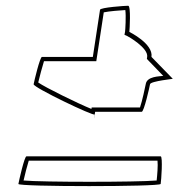

<svg xmlns="http://www.w3.org/2000/svg" viewBox="-20 -658 622 668"><path d="M44 -18C42 -8 537 -8 539 -18C541 -29 547 -114 539 -114H72C65 -114 46 -29 44 -18ZM97 -365C95 -354 308 -252 309 -260C309 -260 304 -223 311 -269H473C481 -269 500 -354 502 -365C504 -376 589 -384 581 -384L507 -460C514 -506 430 -547 430 -547C431 -554 436 -638 426 -638C415 -638 329 -632 328 -624L303 -460H126C119 -460 99 -376 97 -365ZM113 -371C117 -389 128 -429 133 -445H315L341 -615C359 -619 399 -622 416 -623C419 -603 416 -552 415 -547L413 -537L422 -533C425 -532 497 -491 492 -460L491 -453L548 -394C535 -392 491 -393 487 -365C486 -359 474 -303 467 -284H299L298 -279C253 -297 137 -354 113 -371ZM62 -30C66 -49 75 -83 80 -99H528C530 -83 527 -47 525 -30C453 -24 130 -24 62 -30Z"/></svg>

Font: Ampere
Style: OuLnIta
Weight: 400
Version: Version 1